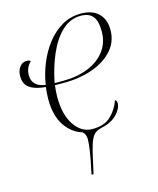

<svg xmlns="http://www.w3.org/2000/svg" viewBox="-113 -626 755 915"><g transform="rotate(-15 264.5 -168.5)"><path d="M224 209Q240 136 245.5 98Q251 60 251 41Q251 16 235 3Q183 -13 150.5 -62Q118 -111 118 -192Q118 -221 122 -251Q72 -255 44.5 -273.5Q17 -292 17 -332Q17 -359 30.5 -377Q44 -395 65 -395Q78 -395 85 -389Q58 -364 58 -326Q58 -270 124 -261Q132 -313 152.5 -363.5Q173 -414 204.5 -455Q236 -496 278.5 -521Q321 -546 374 -546Q429 -546 459.5 -516.5Q490 -487 490 -434Q490 -377 453 -335Q416 -293 352.5 -270.5Q289 -248 212 -248H166Q165 -241 163.5 -222Q162 -203 162 -191Q162 -103 197 -51.5Q232 0 285 0Q345 0 377 -31Q409 -62 424 -105Q433 -101 433 -89Q433 -62 405.5 -33.5Q378 -5 329 5H331Q311 9 298.5 17.5Q286 26 276.5 46Q267 66 257.5 105Q248 144 234 209ZM209 -258Q279 -258 333 -280Q387 -302 417.5 -342.5Q448 -383 448 -438Q448 -490 429 -513Q410 -536 370 -536Q317 -536 277 -498Q237 -460 209.5 -397Q182 -334 167 -258Z"/></g></svg>

Font: Noto Serif Display ExtraLight
Style: Italic
Weight: 200
Italic angle: -12°
Designer: Monotype Design Team
Foundry: Monotype Imaging Inc.
Version: Version 2.009